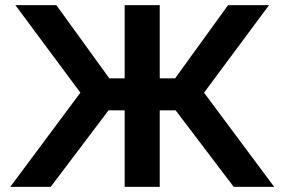

<svg xmlns="http://www.w3.org/2000/svg" viewBox="-20 -730 1111 750"><path d="M20 0 294 -368 40 -710H200L407 -424H467V-710H604V-424H664L871 -710H1031L777 -368L1051 0H893L666 -299H604V0H467V-299H404L178 0Z"/></svg>

Font: Raleway-v4020
Style: Bold
Weight: 700
Designer: Matt McInerney, Pablo Impallari, Rodrigo Fuenzalida
Foundry: Matt McInerney, Pablo Impallari, Rodrigo Fuenzalida
Version: Version 4.020;PS 004.020;hotconv 1.0.88;makeotf.lib2.5.64775